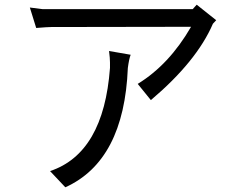

<svg xmlns="http://www.w3.org/2000/svg" viewBox="-20 -776 1040 817"><path d="M162 -737Q121 -742 107 -744L134 -657Q183 -661 198 -661L793 -662Q700 -501 566 -419L622 -350Q817 -515 886 -675Q893 -683 900 -690L817 -756L800 -737ZM536 -543 444 -559Q448 -528 448 -510V-487Q421 -124 193 -48L258 21Q508 -92 524 -487Q529 -525 536 -543Z"/></svg>

Font: Sawarabi Gothic
Style: Regular
Weight: 400
Designer: mshio (mshio@users.sourceforge.jp)
Version: Version 20141215